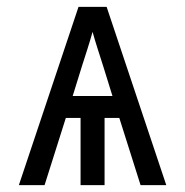

<svg xmlns="http://www.w3.org/2000/svg" viewBox="-20 -540 540 560"><path d="M35 0 209 -520H291L465 0H390L328 -196H285V0H215V-196H172L110 0ZM192 -260H308L281 -347Q273 -372 265 -397Q257 -422 250 -447Q243 -422 235 -397Q227 -372 219 -347Z"/></svg>

Font: HulyMono
Style: Regular
Weight: 400
Monospace: yes
Designer: Belleve Invis
Foundry: Belleve Invis
Version: Version 33.2.5; ttfautohint (v1.8.4)